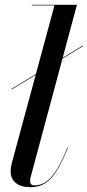

<svg xmlns="http://www.w3.org/2000/svg" viewBox="-20 -770 364 800"><path d="M28.5 -397V-400L324.5 -580V-577ZM108 10Q66.5 10 45.5 -8Q24.5 -26 24.5 -55Q24.5 -66 26 -75.2Q27.5 -84.5 29.5 -91.5L207 -747.5H112.5V-750H300.5L107.5 -31.5Q106.5 -27.5 106 -23.2Q105.5 -19 105.5 -16Q105.5 2.5 124 2.5Q149 2.5 171.5 -12.5Q194 -27.5 216 -62.2Q238 -97 260.5 -155.5L262.5 -154.5Q240.5 -98 218.2 -61.5Q196 -25 169.5 -7.5Q143 10 108 10Z"/></svg>

Font: Bodoni Moda 72pt Medium
Style: Italic
Weight: 500
Italic angle: -13°
Designer: Owen Earl
Foundry: indestructible type
Version: Version 2.004